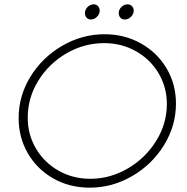

<svg xmlns="http://www.w3.org/2000/svg" viewBox="-20 -862 861 886"><path d="M440 -813Q440 -797 427.5 -784.5Q415 -772 399 -772Q387 -772 379.5 -780.5Q372 -789 372 -802Q372 -818 384.5 -830Q397 -842 413 -842Q425 -842 432.5 -833.5Q440 -825 440 -813ZM597 -813Q597 -797 584.5 -784.5Q572 -772 555 -772Q543 -772 535.5 -780.5Q528 -789 528 -802Q528 -818 540.5 -830Q553 -842 569 -842Q581 -842 589 -833.5Q597 -825 597 -813ZM792 -384Q792 -282 737 -192.5Q682 -103 590 -49.5Q498 4 394 4Q301 4 226 -38.5Q151 -81 108.5 -154.5Q66 -228 66 -317Q66 -420 121 -509Q176 -598 267.5 -651Q359 -704 463 -704Q555 -704 630.5 -661.5Q706 -619 749 -546Q792 -473 792 -384ZM108 -319Q108 -241 146 -176.5Q184 -112 250 -74.5Q316 -37 397 -37Q488 -37 569.5 -84.5Q651 -132 700.5 -211.5Q750 -291 750 -382Q750 -459 712 -523.5Q674 -588 607.5 -625.5Q541 -663 461 -663Q368 -663 287 -616Q206 -569 157 -490Q108 -411 108 -319Z"/></svg>

Font: TypoPRO Montserrat
Style: Italic
Weight: 275
Italic angle: -11.3°
Designer: Julieta Ulanovsky
Foundry: Julieta Ulanovsky
Version: Version 6.001